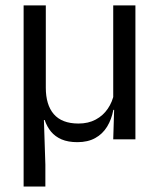

<svg xmlns="http://www.w3.org/2000/svg" viewBox="-20 -508 580 700"><path d="M392.8 -488.2H473.7V0H392.8L396.4 -117.2L392.8 -121.9ZM147 -488.2V-187.8Q147 -157.3 154.2 -133.2Q161.4 -109 176 -92Q190.6 -75 213.1 -66.3Q235.6 -57.6 266.3 -57.6Q302.1 -57.6 329 -72.1Q355.9 -86.5 372.9 -111.5Q390 -136.4 396 -167.6L410.4 -107.4H393.2Q386.8 -72.7 370.4 -46.1Q354 -19.4 327.1 -4.6Q300.3 10.3 262.1 10.3Q228.3 10.3 204.6 0.2Q181 -10 166 -28.1Q151.1 -46.2 142.9 -70.5L140.1 -70.4L145.4 92.4V172H66.1V-488.2Z"/></svg>

Font: Anek Kannada Medium
Style: Regular
Weight: 500
Designer: Vaishnavi Murthy, Maithili Shingre (Kannada) & Yesha Goshar (Latin)
Foundry: Ek Type
Version: Version 1.003